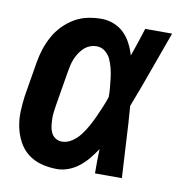

<svg xmlns="http://www.w3.org/2000/svg" viewBox="-66 -591 632 661"><g transform="rotate(10 250.0 -260.0)"><path d="M175 8Q147 8 120.5 1Q94 -6 73.5 -22Q53 -38 40.5 -61.5Q28 -85 22.5 -111.5Q17 -138 18 -166Q19 -194 23 -222L43 -342Q47 -366 54.5 -389Q62 -412 74 -434Q86 -456 104 -474.5Q122 -493 143.5 -505.5Q165 -518 189 -523Q213 -528 237 -528Q260 -528 281 -519.5Q302 -511 317 -496Q332 -481 342 -461.5Q352 -442 358 -421Q367 -446 375 -470.5Q383 -495 391 -520H485Q460 -452 436 -384.5Q412 -317 386 -250Q391 -187 394 -124.5Q397 -62 401 0H307Q307 -21 307 -42.5Q307 -64 308 -85Q296 -67 282.5 -50.5Q269 -34 252 -20.5Q235 -7 215 0.5Q195 8 175 8ZM175 -88Q194 -88 211 -99.5Q228 -111 240 -127Q252 -143 261.5 -160.5Q271 -178 279 -195.5Q287 -213 294.5 -231Q302 -249 308 -267Q308 -284 306.5 -300.5Q305 -317 303 -333.5Q301 -350 297 -366Q293 -382 286.5 -396.5Q280 -411 267 -421.5Q254 -432 237 -432Q225 -432 213.5 -427.5Q202 -423 193 -414.5Q184 -406 177 -395Q170 -384 165.5 -373Q161 -362 158.5 -350Q156 -338 154 -327L134 -207Q132 -194 130.5 -182Q129 -170 129.5 -157.5Q130 -145 131.5 -133.5Q133 -122 138 -111.5Q143 -101 153 -94.5Q163 -88 175 -88Z"/></g></svg>

Font: Iosevka Term Curly Oblique
Style: Bold
Weight: 700
Italic angle: -9°
Designer: Belleve Invis
Foundry: Belleve Invis
Version: Version 32.3.0